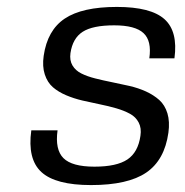

<svg xmlns="http://www.w3.org/2000/svg" viewBox="-20 -530 541 560"><path d="M185.5 -375Q182.6 -354 191.4 -339.1Q200.2 -324.2 217.3 -315.7Q234.4 -307.1 257.6 -301.3Q280.8 -295.4 306.4 -290.3Q332 -285.2 357.7 -279.3Q383.3 -273.4 405.8 -263.2Q428.2 -252.9 444.6 -238.3Q460.9 -223.6 468.3 -199.5Q475.6 -175.3 471.2 -143.1Q460 -63 406.5 -26.6Q353 9.8 245.6 9.8Q142.1 9.8 100.8 -28.1Q59.6 -65.9 71.3 -149.9H147.9Q140.1 -93.8 165 -68.8Q189.9 -43.9 255.4 -43.9Q320.3 -43.9 351.6 -64.9Q382.8 -85.9 389.6 -133.8Q393.1 -156.2 384.5 -172.6Q376 -189 358.9 -198.2Q341.8 -207.5 319.1 -214.1Q296.4 -220.7 271 -225.8Q245.6 -231 220.5 -236.8Q195.3 -242.7 172.9 -252.2Q150.4 -261.7 134.3 -275.6Q118.2 -289.6 110.6 -313Q103 -336.4 107.4 -367.2Q118.2 -441.9 168.9 -475.8Q219.7 -509.8 320.8 -509.8Q419.9 -509.8 459.7 -474.1Q499.5 -438.5 488.8 -359.9H415.5Q422.9 -410.6 398.7 -433.3Q374.5 -456.1 313 -456.1Q250.5 -456.1 221.2 -437.3Q191.9 -418.5 185.5 -375Z"/></svg>

Font: Fivo Sans
Style: Italic
Weight: 400
Designer: Alexander Slobzheninov
Foundry: Alexander Slobzheninov
Version: 1.0